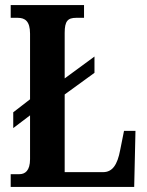

<svg xmlns="http://www.w3.org/2000/svg" viewBox="-20 -734 577 754"><path d="M22 0H507L512 -220H467L452 -145C441 -86 421 -58 385 -58H234V-363L351 -448V-512L234 -426V-605C234 -651 246 -664 279 -664H310V-714H22V-664H50C78 -664 98 -651 98 -602V-344L32 -293V-231L98 -281V-109C98 -63 78 -50 56 -50H22Z"/></svg>

Font: Noto Serif Sinhala ExtraCondensed
Style: Bold
Weight: 700
Width: 2
Designer: Jelle Bosma - Monotype Design Team
Foundry: Monotype Imaging Inc.
Version: Version 2.007